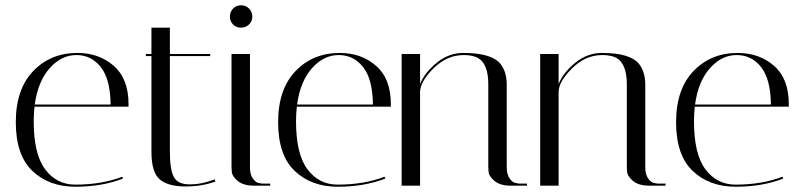

<svg xmlns="http://www.w3.org/2000/svg" viewBox="-20 -705 3046 729"><path d="M108 -244Q108 -120 151.5 -62Q195 -4 266 -4Q366 -4 444 -34L447 -27Q367 4 266.5 4Q166 4 103 -56Q40 -116 40 -241Q40 -366 106 -435Q172 -504 274 -504Q356 -504 412 -455Q468 -406 468 -310Q468 -305 468 -300H111Q108 -273 108 -244ZM112 -308H400Q399 -404 363 -450Q327 -496 270 -496Q213 -496 168.5 -446Q124 -396 112 -308Z M534 -492V-500H555V-600H625V-500H778V-492H625V-128Q625 -63 639.5 -34Q654 -5 700.5 -5Q747 -5 795 -24L798 -16Q748 3 683.5 3Q619 3 587 -23.5Q555 -50 555 -129V-492Z M945 0Q904 0 882.5 -18Q861 -36 860 -54L859 -71V-500H929V-71Q929 -42 940.5 -26.5Q952 -11 963 -10L975 -8H1006V0ZM865 -612Q853 -624 853 -642Q853 -660 865 -672.5Q877 -685 895 -685Q913 -685 925.5 -672.5Q938 -660 938 -642Q938 -624 925.5 -612Q913 -600 895 -600Q877 -600 865 -612Z M1104 -244Q1104 -120 1147.5 -62Q1191 -4 1262 -4Q1362 -4 1440 -34L1443 -27Q1363 4 1262.5 4Q1162 4 1099 -56Q1036 -116 1036 -241Q1036 -366 1102 -435Q1168 -504 1270 -504Q1352 -504 1408 -455Q1464 -406 1464 -310Q1464 -305 1464 -300H1107Q1104 -273 1104 -244ZM1108 -308H1396Q1395 -404 1359 -450Q1323 -496 1266 -496Q1209 -496 1164.5 -446Q1120 -396 1108 -308Z M1920 0Q1879 0 1857.5 -18Q1836 -36 1835 -54L1834 -71V-385Q1834 -464 1793 -486Q1772 -496 1741 -496Q1677 -496 1626 -445.5Q1575 -395 1575 -355V0H1505V-500H1575V-386Q1592 -429 1638 -466.5Q1684 -504 1739 -504Q1794 -504 1828.5 -493.5Q1863 -483 1879 -464Q1904 -433 1904 -384V-71Q1904 -42 1915.5 -26.5Q1927 -11 1939 -10L1950 -8H1981V0Z M2446 0Q2405 0 2383.5 -18Q2362 -36 2361 -54L2360 -71V-385Q2360 -464 2319 -486Q2298 -496 2267 -496Q2203 -496 2152 -445.5Q2101 -395 2101 -355V0H2031V-500H2101V-386Q2118 -429 2164 -466.5Q2210 -504 2265 -504Q2320 -504 2354.5 -493.5Q2389 -483 2405 -464Q2430 -433 2430 -384V-71Q2430 -42 2441.5 -26.5Q2453 -11 2465 -10L2476 -8H2507V0Z M2615 -244Q2615 -120 2658.5 -62Q2702 -4 2773 -4Q2873 -4 2951 -34L2954 -27Q2874 4 2773.5 4Q2673 4 2610 -56Q2547 -116 2547 -241Q2547 -366 2613 -435Q2679 -504 2781 -504Q2863 -504 2919 -455Q2975 -406 2975 -310Q2975 -305 2975 -300H2618Q2615 -273 2615 -244ZM2619 -308H2907Q2906 -404 2870 -450Q2834 -496 2777 -496Q2720 -496 2675.5 -446Q2631 -396 2619 -308Z"/></svg>

Font: Italiana
Style: Regular
Weight: 400
Designer: Santiago Orozco
Foundry: Santiago Orozco
Version: Version 001.001